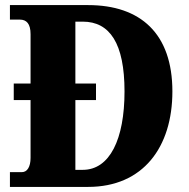

<svg xmlns="http://www.w3.org/2000/svg" viewBox="-20 -734 744 754"><path d="M19 0H326C542 0 657 -156 657 -375C657 -602 532 -714 326 -714H19V-657H58C84 -657 100 -641 100 -600V-406H34V-341H100V-114C100 -79 87 -58 66 -58H19ZM305 -67H276V-341H357V-406H276V-649H305C411 -649 469 -564 469 -375C469 -187 411 -67 305 -67Z"/></svg>

Font: Noto Serif Georgian Condensed Black
Style: Regular
Weight: 900
Width: 3
Designer: Monotype Design Team, Akaki Razmadze
Foundry: Google LLC
Version: Version 2.003